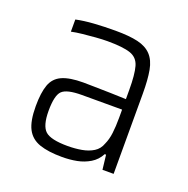

<svg xmlns="http://www.w3.org/2000/svg" viewBox="-80 -772 524 534"><g transform="rotate(20 182.0 -505.5)"><path d="M156 -315Q115 -315 89 -324Q63 -333 51 -356Q39 -379 39 -423Q39 -463 47.5 -486.5Q56 -510 78.5 -520Q101 -530 141 -530Q150 -530 172.5 -529.5Q195 -529 221.5 -528.5Q248 -528 268 -527V-554Q268 -600 261.5 -623Q255 -646 233 -653.5Q211 -661 165 -661Q150 -661 130.5 -659.5Q111 -658 92.5 -656Q74 -654 60 -651V-687Q83 -692 113 -694Q143 -696 176 -696Q217 -696 242.5 -690Q268 -684 282.5 -668.5Q297 -653 302 -626Q307 -599 307 -557V-320H274L269 -363H265Q255 -344 237.5 -333.5Q220 -323 199.5 -319Q179 -315 156 -315ZM160 -349Q182 -349 201.5 -352.5Q221 -356 235.5 -365Q250 -374 256 -391Q263 -406 265.5 -426Q268 -446 268 -472V-496H149Q105 -496 91 -482.5Q77 -469 77 -423Q77 -379 93.5 -364Q110 -349 160 -349Z"/></g></svg>

Font: Saira SemiCondensed ExtraLight
Style: Regular
Weight: 250
Width: 4
Designer: Hector Gatti with collaboration of the Omnibus-Type team
Foundry: Omnibus-Type
Version: Version 1.101